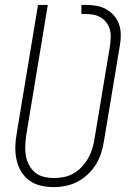

<svg xmlns="http://www.w3.org/2000/svg" viewBox="-20 -755 540 783"><path d="M199 8Q172 8 146 2Q120 -4 99.5 -19Q79 -34 66 -56Q53 -78 47.5 -103.5Q42 -129 42.5 -156Q43 -183 48 -210L135 -735H175L87 -204Q84 -183 83 -161.5Q82 -140 85.5 -120Q89 -100 98.5 -82Q108 -64 123 -51.5Q138 -39 158.5 -34Q179 -29 200 -29Q220 -29 240.5 -33Q261 -37 279.5 -47.5Q298 -58 313 -74Q328 -90 338.5 -108Q349 -126 355.5 -146Q362 -166 365 -186L429 -571Q431 -588 431.5 -604.5Q432 -621 427.5 -636Q423 -651 413.5 -663.5Q404 -676 390.5 -684Q377 -692 361 -695Q345 -698 328 -698H312V-735H328Q351 -735 372.5 -731.5Q394 -728 412 -718Q430 -708 444 -692.5Q458 -677 465 -657Q472 -637 472.5 -615Q473 -593 469 -571L404 -180Q400 -155 392.5 -131Q385 -107 371.5 -85Q358 -63 338.5 -44.5Q319 -26 296 -14Q273 -2 248.5 3Q224 8 199 8Z"/></svg>

Font: Iosevka SS04 Extralight
Style: Italic
Weight: 200
Italic angle: -9°
Monospace: yes
Designer: Belleve Invis
Foundry: Belleve Invis
Version: Version 19.0.0; ttfautohint (v1.8.4)